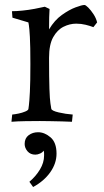

<svg xmlns="http://www.w3.org/2000/svg" viewBox="-20 -486 417 771"><path d="M160 -459 179 -450Q178 -439 177.5 -416.5Q177 -394 177 -368Q199 -405 228.5 -426Q258 -447 283.5 -456.5Q309 -466 319 -466Q324 -466 334.5 -455.5Q345 -445 355.5 -429Q366 -413 370 -396L355 -377Q342 -382 324 -386.5Q306 -391 286 -391Q260 -391 235 -378.5Q210 -366 193.5 -336.5Q177 -307 177 -254Q177 -172 178.5 -129.5Q180 -87 182.5 -71Q185 -55 186 -49Q188 -41 216 -34.5Q244 -28 272 -26L269 3Q253 2 229 1.5Q205 1 181 0.5Q157 0 140 0Q115 0 82.5 0.5Q50 1 26 3L29 -26Q40 -27 54.5 -30Q69 -33 81 -38Q93 -43 94 -48Q94 -48 96 -63Q98 -78 100 -117Q102 -156 102 -229Q102 -302 100 -337.5Q98 -373 96 -384.5Q94 -396 94 -396L30 -415L28 -441Q46 -441 70.5 -443.5Q95 -446 119 -450.5Q143 -455 160 -459ZM79 92Q79 69 95 57Q111 45 133 45Q159 45 183 65.5Q207 86 207 131Q207 170 182 205.5Q157 241 113 265L98 244Q124 222 140.5 194.5Q157 167 157 139Q157 134 157 129Q157 124 155 119Q151 126 141 130.5Q131 135 122 135Q102 135 90.5 121.5Q79 108 79 92Z"/></svg>

Font: Average
Style: Regular
Weight: 400
Designer: Eduardo Tunni
Foundry: Eduardo Rodriguez Tunni
Version: Version 1.003; ttfautohint (v1.8.4.7-5d5b)